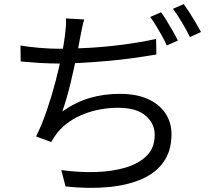

<svg xmlns="http://www.w3.org/2000/svg" viewBox="-20 -866 1040 937"><path d="M391 -771Q385 -752 380.5 -729.5Q376 -707 372 -687Q368 -663 361 -627.5Q354 -592 345 -551Q336 -510 326 -467.5Q316 -425 305 -387.5Q294 -350 284 -322Q350 -368 418.5 -388Q487 -408 565 -408Q645 -408 701 -383Q757 -358 787 -313.5Q817 -269 817 -210Q817 -132 779.5 -77.5Q742 -23 673 7.5Q604 38 509 47Q414 56 300 44L279 -36Q366 -24 447.5 -26.5Q529 -29 594 -48.5Q659 -68 697 -107Q735 -146 735 -208Q735 -264 690 -302Q645 -340 557 -340Q468 -340 389.5 -309.5Q311 -279 261 -220Q252 -208 245 -197.5Q238 -187 230 -173L156 -200Q184 -256 208 -326Q232 -396 250.5 -466.5Q269 -537 281 -597Q293 -657 297 -693Q300 -717 301.5 -736.5Q303 -756 302 -776ZM80 -644Q120 -637 172.5 -632.5Q225 -628 270 -628Q334 -628 414 -632.5Q494 -637 579 -648Q664 -659 742 -676L743 -600Q690 -591 629 -582.5Q568 -574 505 -568.5Q442 -563 382 -559.5Q322 -556 271 -556Q219 -556 171.5 -559Q124 -562 81 -566ZM766 -806Q779 -789 794 -764Q809 -739 823.5 -714Q838 -689 848 -668L794 -644Q785 -665 771 -690Q757 -715 742 -740Q727 -765 713 -783ZM877 -846Q890 -828 906 -803Q922 -778 936.5 -753Q951 -728 961 -710L907 -685Q891 -718 868 -756.5Q845 -795 824 -823Z"/></svg>

Font: Noto Sans TC
Style: Regular
Weight: 400
Designer: Ryoko NISHIZUKA  (kana, bopomofo & ideographs); Paul D. Hunt (Latin, Greek & Cyrillic); Sandoll Communications , Soo-you
Foundry: Adobe
Version: Version 2.004-H2;hotconv 1.0.118;makeotfexe 2.5.65603